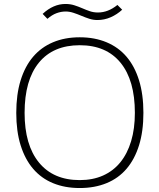

<svg xmlns="http://www.w3.org/2000/svg" viewBox="-20 -938 804 968"><path d="M195 -868Q249 -918 310 -918Q334 -918 354.5 -911.5Q375 -905 394.5 -896.5Q414 -888 433 -881.5Q452 -875 474 -875Q525 -875 572 -913L596 -889Q570 -865 538 -851Q506 -837 471 -837Q450 -837 430 -843.5Q410 -850 390 -858.5Q370 -867 350 -873.5Q330 -880 311 -880Q288 -880 265 -871.5Q242 -863 219 -843ZM382 10Q307 10 247.5 -14.5Q188 -39 147 -87Q106 -135 84 -205.5Q62 -276 62 -369Q62 -462 84 -533Q106 -604 147 -652Q188 -700 247.5 -725Q307 -750 382 -750Q457 -750 517 -725Q577 -700 618 -652Q659 -604 681 -533Q703 -462 703 -369Q703 -276 681 -205.5Q659 -135 618 -87Q577 -39 517 -14.5Q457 10 382 10ZM382 -30Q448 -30 499.5 -53Q551 -76 586.5 -119.5Q622 -163 641 -226Q660 -289 660 -369Q660 -533 588 -621.5Q516 -710 382 -710Q248 -710 176 -622Q104 -534 104 -369Q104 -207 176.5 -118.5Q249 -30 382 -30Z"/></svg>

Font: Encode Sans Wide
Style: Thin
Weight: 100
Designer: Pablo Impallari, Andres Torresi
Foundry: Pablo Impallari, Andres Torresi
Version: Version 1.000; ttfautohint (v1.00) -l 8 -r 50 -G 200 -x 14 -